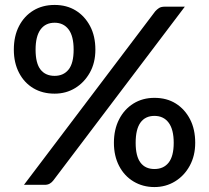

<svg xmlns="http://www.w3.org/2000/svg" viewBox="-20 -748 846 777"><path d="M366 -547Q366 -494 343.5 -454Q321 -414 284 -391.5Q247 -369 201 -369Q152 -369 115 -391Q78 -413 57 -453.5Q36 -494 36 -547Q36 -602 57 -642.5Q78 -683 115 -705.5Q152 -728 201 -728Q250 -728 286.5 -705.5Q323 -683 344.5 -642.5Q366 -602 366 -547ZM278 -547Q278 -602 257.5 -629Q237 -656 201 -656Q164 -656 144 -628.5Q124 -601 124 -547Q124 -492 144 -466.5Q164 -441 201 -441Q237 -441 257.5 -466.5Q278 -492 278 -547ZM77 0 608 -702Q615 -710 623.5 -715.5Q632 -721 647 -721H728L196 -18Q190 -10 181.5 -5Q173 0 161 0ZM770 -170Q770 -118 748 -77.5Q726 -37 688.5 -14Q651 9 605 9Q558 9 520.5 -13.5Q483 -36 462 -76.5Q441 -117 441 -170Q441 -224 462 -265Q483 -306 520 -329Q557 -352 605 -352Q655 -352 691.5 -329Q728 -306 749 -265.5Q770 -225 770 -170ZM683 -170Q683 -224 662.5 -251.5Q642 -279 605 -279Q568 -279 548.5 -252Q529 -225 529 -170Q529 -116 548.5 -90Q568 -64 605 -64Q642 -64 662.5 -90Q683 -116 683 -170Z"/></svg>

Font: Aleo SemiBold
Style: Regular
Weight: 600
Designer: Alessio Laiso
Foundry: Alessio Laiso
Version: Version 2.001;gftools[0.9.29]